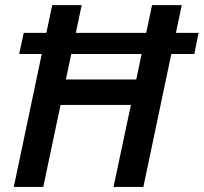

<svg xmlns="http://www.w3.org/2000/svg" viewBox="-20 -734 800 754"><path d="M670.9 -605H759.8L743.2 -522H652.8L543 0H425.8L494.1 -321.8H217.8L149.9 0H34.2L144 -522H55.2L73.2 -605H162.1L185.1 -713.9H300.8L277.8 -605H554.2L577.1 -713.9H693.8ZM515.1 -421.9 536.1 -522H259.8L238.8 -421.9Z"/></svg>

Font: Open Sans Semibold
Style: Italic
Weight: 600
Italic angle: -12°
Foundry: Ascender Corporation
Version: Version 1.10